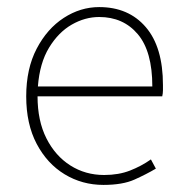

<svg xmlns="http://www.w3.org/2000/svg" viewBox="-20 -510 518 542"><path d="M272 12Q212 12 162.5 -18Q113 -48 83.5 -104Q54 -160 54 -238Q54 -316 83.5 -372.5Q113 -429 160 -459.5Q207 -490 260 -490Q343 -490 391.5 -433.5Q440 -377 440 -270Q440 -263 440 -255Q440 -247 438 -238H86Q86 -169 111 -119.5Q136 -70 178.5 -43Q221 -16 274 -16Q315 -16 347 -28.5Q379 -41 406 -60L420 -34Q393 -18 359.5 -3Q326 12 272 12ZM260 -462Q220 -462 182.5 -440.5Q145 -419 118.5 -375.5Q92 -332 87 -266H410Q410 -365 369 -413.5Q328 -462 260 -462Z"/></svg>

Font: Assistant ExtraLight
Style: Regular
Weight: 200
Designer: Hebrew By Ben Nathan, Latin by Paul Hunt
Version: Version 3.000